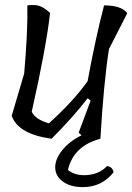

<svg xmlns="http://www.w3.org/2000/svg" viewBox="-20 -568 541 786"><path d="M319 198Q268 198 237 175Q206 152 206 117Q206 82 236 45.5Q266 9 314 -14Q310 -17 302 -25L351 -156L339 -166Q279 -88 191 0Q54 -19 28 -94L79 -267Q94 -437 92 -546Q123 -550 142 -543.5Q161 -537 185 -515Q169 -373 110 -111Q123 -80 180 -63Q280 -153 339 -236V-238Q372 -416 406 -546Q477 -546 501 -514L426 -367Q404 -224 391 0Q281 29 258 128Q290 153 339 148.5Q388 144 418 112Q440 114 445 137Q397 198 319 198Z"/></svg>

Font: Tillana
Style: Regular
Weight: 400
Designer: Lipi Raval (Devanagari, Latin), Jonny Pinhorn (Latin)
Foundry: Indian Type Foundry
Version: Version 2.003;PS 1.0;hotconv 1.0.79;makeotf.lib2.5.61930; tt